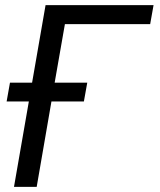

<svg xmlns="http://www.w3.org/2000/svg" viewBox="-20 -731 627 751"><path d="M308.1 -334H181.2L123.5 0H34.7L92.8 -334H5.9L19 -407.7H105.5L158.2 -710.9H580.6L567.4 -636.7H233.9L193.8 -407.7H321.3Z"/></svg>

Font: Roboto Mono
Style: Italic
Weight: 400
Designer: Google
Version: Version 2.000985; 2015; ttfautohint (v1.3)